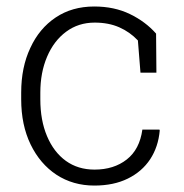

<svg xmlns="http://www.w3.org/2000/svg" viewBox="-20 -558 565 588"><path d="M269 10.3Q203.6 10.3 152.8 -22.9Q102.5 -56.2 73.7 -115.7Q44.9 -175.3 44.9 -253.9V-274.4Q44.9 -352.1 72.8 -411.1Q100.1 -470.7 150.4 -504.4Q200.7 -538.1 268.6 -538.1Q330.1 -538.1 377.9 -514.9Q425.8 -491.7 458 -455.1L459 -335.4H410.2L402.3 -434.1Q377.9 -460 345.2 -474.4Q312.5 -488.8 270 -488.8Q220.2 -488.8 182.6 -460.9Q145 -433.1 124.3 -384.5Q103.5 -335.9 103.5 -274.4V-253.9Q103.5 -189.5 124 -141.1Q144.5 -92.3 181.6 -65.4Q218.8 -38.6 269.5 -38.6Q328.6 -38.6 368.2 -69.6Q407.7 -100.6 416 -161.1H468.3L469.2 -158.2Q464.8 -108.4 439.9 -70.3Q414.6 -32.2 371.3 -11Q328.1 10.3 269 10.3Z"/></svg>

Font: Hanuman Light
Style: Regular
Weight: 300
Designer: Danh Hong
Version: Version 8.002; ttfautohint (v1.8.3)